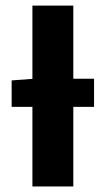

<svg xmlns="http://www.w3.org/2000/svg" viewBox="-20 -672 381 692"><path d="M22 -286.8V-382.2L102.4 -388.2H319V-286.8ZM96.8 0V-651.8H244.2V0Z"/></svg>

Font: Source Sans 3 VF
Style: Regular
Weight: 200
Designer: Paul D. Hunt
Foundry: Adobe
Version: Version 3.046;hotconv 1.0.118;makeotfexe 2.5.65603